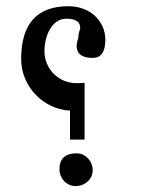

<svg xmlns="http://www.w3.org/2000/svg" viewBox="-20 -676 460 624"><path d="M281.2 -124Q281.2 -112.3 276.9 -102.5Q272.5 -92.8 264.9 -85.9Q257.3 -79.1 247.3 -75.2Q237.3 -71.3 225.6 -71.3Q214.4 -71.3 204.8 -75.7Q195.3 -80.1 188.2 -87.6Q181.2 -95.2 177.2 -105.2Q173.3 -115.2 173.3 -126Q173.3 -177.7 229.5 -177.7Q240.7 -177.7 250 -173.1Q259.3 -168.5 266.4 -160.9Q273.4 -153.3 277.3 -143.6Q281.2 -133.8 281.2 -124ZM322.3 -546.4Q322.3 -487.8 281.2 -487.8Q229 -487.8 229 -527.3Q229 -529.8 229.7 -533.4Q230.5 -537.1 231.2 -541.3Q231.9 -545.4 233.2 -549.1Q234.4 -552.7 234.9 -554.7V-557.6Q234.9 -565.9 237.8 -574Q240.7 -582 240.7 -585.4Q240.7 -615.2 195.3 -615.2Q179.2 -615.2 166 -606.7Q152.8 -598.1 143.8 -583.7Q134.8 -569.3 129.6 -550Q124.5 -530.8 124.5 -508.8Q124.5 -487.8 132.6 -469Q140.6 -450.2 154.8 -436Q168.9 -421.9 187.7 -413.8Q206.5 -405.8 228.5 -405.8Q232.9 -405.8 241 -406Q249 -406.2 254.9 -406.7V-222.2H207.5V-316.4Q174.3 -318.4 145.5 -332.3Q116.7 -346.2 95.2 -368.9Q73.7 -391.6 61.3 -421.1Q48.8 -450.7 48.8 -484.4Q48.8 -655.8 202.6 -655.8Q227.5 -655.8 249.3 -647.9Q271 -640.1 287.1 -625.7Q303.2 -611.3 312.7 -591.1Q322.3 -570.8 322.3 -546.4Z"/></svg>

Font: XB Khoramshahr
Style: Regular
Weight: 400
Designer: Behnam
Foundry: Irmug
Version: Version 8.005 2009